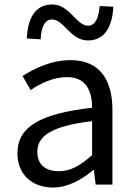

<svg xmlns="http://www.w3.org/2000/svg" viewBox="-20 -826 604 859"><path d="M217 13C284 13 345 -22 397 -65H400L408 0H483V-334C483 -468 427 -557 295 -557C208 -557 131 -518 81 -486L117 -423C160 -452 217 -481 280 -481C369 -481 392 -414 392 -344C161 -318 58 -259 58 -141C58 -43 126 13 217 13ZM243 -60C189 -60 147 -85 147 -147C147 -217 209 -262 392 -284V-132C339 -85 296 -60 243 -60ZM374 -645C451 -645 483 -711 487 -796L426 -799C422 -748 407 -711 374 -711C321 -711 292 -806 214 -806C135 -806 104 -741 100 -654L162 -650C164 -704 180 -739 213 -739C265 -739 295 -645 374 -645Z"/></svg>

Font: Squished Noto Sans CJK JP Regular
Style: Regular
Weight: 400
Designer: Ryoko NISHIZUKA (kana & ideographs); Paul D. Hunt (Latin, Greek & Cyrillic); Wenlong ZHANG (bopomofo); Sandoll Communica
Foundry: Adobe Systems Incorporated
Version: Version 1.004;PS 1.004;hotconv 1.0.82;makeotf.lib2.5.63406